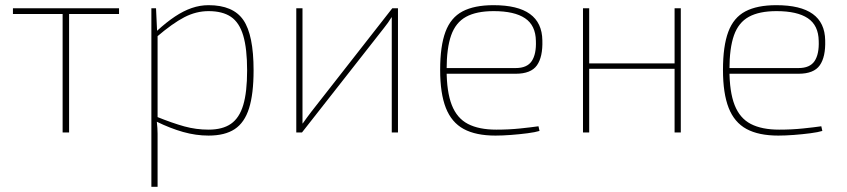

<svg xmlns="http://www.w3.org/2000/svg" viewBox="-20 -512 3272 742"><path d="M247 -480V0H222V-480ZM440 -480V-458H30V-480Z M786 -492Q881 -492 920.5 -434.5Q960 -377 960 -240Q960 -149 942.5 -93.5Q925 -38 887 -13Q849 12 786 12Q737 12 687.5 -2Q638 -16 585 -42V-61Q647 -36 692.5 -23.5Q738 -11 786 -11Q840 -11 872.5 -33.5Q905 -56 920 -106Q935 -156 935 -240Q935 -324 920 -374.5Q905 -425 872.5 -447Q840 -469 786 -469Q738 -469 692.5 -445.5Q647 -422 585 -369L587 -393Q623 -426 656 -448Q689 -470 721 -481Q753 -492 786 -492ZM583 -480 587 -393 589 -389V-54L586 -42Q589 -16 589 4.5Q589 25 589 51V210H565V-480Z M1518 -480V0H1494V-393Q1494 -406 1494 -419Q1494 -432 1494 -445H1493Q1487 -435 1479.5 -424.5Q1472 -414 1464 -404L1147 0H1125V-480H1149V-91Q1149 -77 1149 -63Q1149 -49 1149 -35H1150Q1158 -46 1166.5 -58Q1175 -70 1183 -80L1496 -480Z M1887 -492Q1981 -492 2028 -458Q2075 -424 2076 -356Q2078 -292 2055 -259.5Q2032 -227 1973 -227H1695V-249H1973Q2017 -249 2035 -276Q2053 -303 2051 -354Q2050 -414 2009 -441.5Q1968 -469 1888 -469Q1821 -469 1781 -447Q1741 -425 1723.5 -375.5Q1706 -326 1706 -243Q1706 -157 1726 -106Q1746 -55 1788.5 -33Q1831 -11 1898 -11Q1947 -11 1990 -15.5Q2033 -20 2061 -24L2065 -6Q2049 -1 2018.5 3Q1988 7 1954.5 9.5Q1921 12 1895 12Q1819 12 1772 -13.5Q1725 -39 1703 -95Q1681 -151 1681 -242Q1681 -334 1701.5 -389Q1722 -444 1767.5 -468Q1813 -492 1887 -492Z M2257 -480V0H2233V-480ZM2596 -267V-246H2251V-267ZM2611 -480V0H2587V-480Z M2980 -492Q3074 -492 3121 -458Q3168 -424 3169 -356Q3171 -292 3148 -259.5Q3125 -227 3066 -227H2788V-249H3066Q3110 -249 3128 -276Q3146 -303 3144 -354Q3143 -414 3102 -441.5Q3061 -469 2981 -469Q2914 -469 2874 -447Q2834 -425 2816.5 -375.5Q2799 -326 2799 -243Q2799 -157 2819 -106Q2839 -55 2881.5 -33Q2924 -11 2991 -11Q3040 -11 3083 -15.5Q3126 -20 3154 -24L3158 -6Q3142 -1 3111.5 3Q3081 7 3047.5 9.5Q3014 12 2988 12Q2912 12 2865 -13.5Q2818 -39 2796 -95Q2774 -151 2774 -242Q2774 -334 2794.5 -389Q2815 -444 2860.5 -468Q2906 -492 2980 -492Z"/></svg>

Font: Exo 2 Thin
Style: Regular
Weight: 250
Designer: Natanael Gama
Foundry: Natanael Gama
Version: Version 2.010